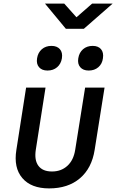

<svg xmlns="http://www.w3.org/2000/svg" viewBox="-20 -1037 646 1067"><path d="M253 10Q153 10 104 -47.5Q55 -105 71 -204L125 -550H233L179 -205Q170 -147 193.5 -115.5Q217 -84 269 -84Q320 -84 354.5 -115.5Q389 -147 398 -205L453 -550H561L506 -204Q490 -102 424 -46Q358 10 253 10ZM473 -645Q442 -645 426 -663.5Q410 -682 415 -713Q420 -745 441.5 -763.5Q463 -782 495 -782Q526 -782 541.5 -763.5Q557 -745 552 -713Q548 -682 526.5 -663.5Q505 -645 473 -645ZM244 -645Q213 -645 197 -663.5Q181 -682 186 -713Q191 -745 212.5 -763.5Q234 -782 266 -782Q297 -782 313 -763.5Q329 -745 324 -713Q319 -682 297.5 -663.5Q276 -645 244 -645ZM346 -877 230 -1017H337L405 -941L492 -1017H606L446 -877Z"/></svg>

Font: JetBrains Mono NL SemiBold
Style: Italic
Weight: 600
Italic angle: -9°
Monospace: yes
Designer: Philipp Nurullin, Konstantin Bulenkov
Foundry: JetBrains
Version: Version 2.305; ttfautohint (v1.8.4.7-5d5b)